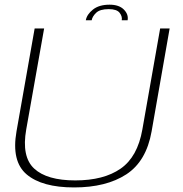

<svg xmlns="http://www.w3.org/2000/svg" viewBox="-20 -796 782 820"><path d="M296.5 4.5Q159.5 4.5 93.8 -51.2Q28 -107 50.5 -235L128 -674.5H168.5L92 -243Q71.5 -126.5 126 -76Q180.5 -25.5 301.5 -25.5Q423 -25.5 495.2 -75.8Q567.5 -126 588 -243L664 -674.5H704.5L627.5 -235Q605 -107 519.2 -51.2Q433.5 4.5 296.5 4.5ZM448 -776Q488.5 -776 509 -755.2Q529.5 -734.5 525 -709.5H500Q503 -725.5 491 -741.2Q479 -757 444.5 -757Q407 -757 390.8 -741.5Q374.5 -726 371.5 -709.5H346.5Q351 -734.5 377 -755.2Q403 -776 448 -776Z"/></svg>

Font: Anybody ExtraExpanded ExtraLight
Style: Italic
Weight: 200
Width: 8
Italic angle: -10°
Designer: Tyler Finck
Foundry: Etcetera Type Company
Version: Version 1.010; ttfautohint (v1.8.3) -l 8 -r 50 -G 200 -x 14 